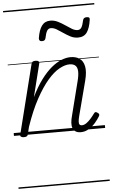

<svg xmlns="http://www.w3.org/2000/svg" viewBox="-75 -932 797 1355"><g transform="rotate(-5 323.0 -255.0)"><path d="M473 15Q450 15 436 6Q422 -3 416 -19Q410 -35 411.5 -57.5Q413 -80 421 -108L481 -345Q492 -387 491 -414.5Q490 -442 476 -455.5Q462 -469 434 -469Q402 -469 362 -447Q322 -425 279.5 -376Q237 -327 193.5 -247.5Q150 -168 111 -54L99 -4Q97 6 90.5 10.5Q84 15 69 15Q57 15 49.5 10Q42 5 45 -5L168 -495Q171 -506 177 -510.5Q183 -515 197 -515Q213 -515 219 -509Q225 -503 222 -492L164 -260Q199 -332 236 -381.5Q273 -431 310 -461.5Q347 -492 381.5 -505.5Q416 -519 446 -519Q484 -519 509.5 -501.5Q535 -484 543 -445.5Q551 -407 535 -345L471 -100Q465 -77 464 -62Q463 -47 468 -40Q473 -33 484 -33Q500 -33 516 -44Q532 -55 547.5 -72.5Q563 -90 576 -108Q581 -116 587 -117Q593 -118 601 -112Q611 -106 612.5 -100Q614 -94 610 -87Q598 -66 577.5 -42Q557 -18 530 -1.5Q503 15 473 15ZM255 -649Q234 -649 235 -671Q244 -729 265.5 -758.5Q287 -788 326 -788Q354 -788 380 -775Q406 -762 429 -746Q452 -730 473 -717.5Q494 -705 513 -705Q531 -705 540.5 -720.5Q550 -736 557 -770Q561 -790 584 -790Q597 -790 601.5 -785.5Q606 -781 604 -769Q596 -712 575 -682Q554 -652 512 -652Q483 -652 458 -665Q433 -678 410 -694Q387 -710 366 -722.5Q345 -735 325 -735Q308 -735 298.5 -719.5Q289 -704 282 -669Q280 -659 274 -654Q268 -649 255 -649ZM0 365H646V375H0ZM0 -20H646V0H0ZM0 -505H646V-500H0ZM0 -885H646V-875H0Z"/></g></svg>

Font: Playwrite IS Guides
Style: Regular
Weight: 400
Designer: Veronika Burian, José Scaglione
Foundry: TypeTogether
Version: Version 1.003